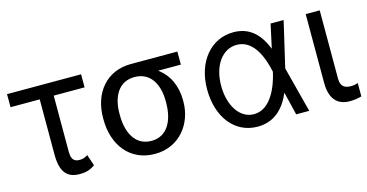

<svg xmlns="http://www.w3.org/2000/svg" viewBox="-64 -826 2121 1110"><g transform="rotate(-15 997.0 -271.0)"><path d="M457.4 -545.5H14.2V-467.3H188.9V-136.4C188.9 -31.2 227.3 9.9 301.1 9.9C332.4 9.9 360.8 5.7 393.5 -18.5L370.7 -85.2C360.8 -78.1 343.8 -69.6 326.7 -69.6C304 -69.6 272.7 -69.6 272.7 -132.1V-467.3H457.4Z M514.9 -258.5C514.9 -106.5 603 9.9 752.1 9.9C901.3 9.9 987.9 -110.8 987.9 -238.6V-248.6C987.9 -336.6 952.8 -407.7 892.8 -450.3H1029.1V-528.4H750.7C603 -528.4 514.9 -416.2 514.9 -269.9ZM612.9 -269.9C612.9 -366.5 654.1 -450.3 750.7 -450.3C848.7 -450.3 889.9 -366.5 889.9 -269.9V-258.5C889.9 -156.2 848.7 -68.2 752.1 -68.2C654.1 -68.2 612.9 -156.2 612.9 -258.5Z M1364.3 11.4C1464.8 12.4 1527.7 -49.7 1564.6 -137.8H1565.3L1598.7 0H1676.8L1606.2 -272.7L1669.7 -545.5H1591.6L1560.7 -403.4H1560.4C1525.6 -490.8 1469.5 -552.6 1370 -552.6C1234.4 -552.6 1138.5 -436.8 1138.5 -272.7C1138.5 -107.2 1227.6 9.9 1364.3 11.4ZM1532.3 -272.7 1532 -271.3C1516.3 -199.9 1469.8 -63.9 1364.3 -63.9C1279.1 -63.9 1222.3 -153.1 1222.3 -271.3C1222.3 -392 1283.4 -477.3 1370 -477.3C1478.3 -477.3 1517.4 -343 1532 -274.1Z M1801.8 -545.5V-134.9C1801.8 -29.8 1851.6 7.1 1918.3 7.1C1952.4 7.1 1975.1 1.4 1989.3 -2.8V-82.4C1982.2 -79.5 1962.4 -75.3 1948.2 -75.3C1918.3 -75.3 1885.7 -83.8 1885.7 -134.9V-545.5Z"/></g></svg>

Font: Karasuma Gothic
Style: Regular
Weight: 400
Designer: Rasmus Andersson, Ryoko Nishizuka
Foundry: Genbu
Version: Version 1.00